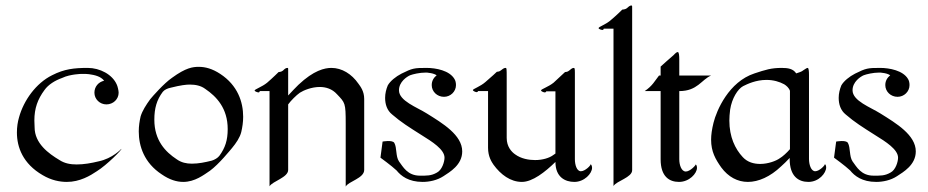

<svg xmlns="http://www.w3.org/2000/svg" viewBox="-20 -667 3402 704"><path d="M306.2 -395C327.1 -392.1 349.1 -387.2 361.8 -371.1C340.8 -366.2 326.2 -349.1 326.2 -327.1C326.2 -303.2 346.2 -284.2 370.1 -284.2C395 -284.2 415 -303.2 415 -327.1C415 -335 411.1 -351.1 408.2 -356.9C392.1 -394 346.2 -418 301.8 -418C252 -418 215.8 -414.1 170.9 -391.1C111.8 -361.8 66.9 -298.8 49.8 -236.8C44.9 -220.2 42 -201.2 42 -181.2C42 -127 64 -66.9 136.2 -24.9C168 -5.9 199.2 0 225.1 0C272.9 0 311 -22.9 335 -39.1C372.1 -62 430.2 -121.1 424.8 -121.1C424.8 -121.1 393.1 -85.9 340.8 -75.2C314.9 -68.8 287.1 -64 261.2 -64C237.8 -64 216.8 -67.9 198.2 -80.1C158.2 -104 106.9 -141.1 106.9 -200.2C106.9 -208 106 -216.8 106 -225.1C106 -270 118.2 -303.2 143.1 -336.9C157.2 -356.9 182.1 -372.1 207 -380.9C224.1 -389.2 242.2 -392.1 254.9 -394C269 -396 276.9 -396 285.2 -396C292 -396 297.9 -396 306.2 -395Z M605 -345.2C643.6 -355 663.6 -356.9 675.8 -356.9C696.8 -356.9 716.8 -353 732.9 -340.8C773.9 -313 814.9 -270 814.9 -193.8C814.9 -152.8 805.7 -125 784.7 -96.2C778.8 -87.9 766.6 -81.1 756.8 -78.1C731.9 -71.8 708 -66.9 683.6 -66.9C663.6 -66.9 645 -70.8 627.9 -83C586.9 -109.9 545.9 -151.9 545.9 -228C545.9 -270 554.7 -300.8 576.7 -330.1C583 -337.9 593.8 -342.8 605 -345.2ZM830.6 -124C845.7 -142.1 859.9 -163.1 864.7 -183.1C868.7 -200.2 871.6 -219.2 871.6 -238.8C871.6 -293 851.6 -354 787.6 -396C758.8 -415 732.9 -421.9 709 -421.9C687 -421.9 661.6 -418.9 610.8 -381.8C581.5 -361.8 539.6 -314 530.8 -303.2C515.6 -282.2 502 -261.2 495.6 -240.2C491.7 -223.1 488.8 -205.1 488.8 -185.1C488.8 -130.9 508.8 -69.8 572.8 -27.8C601.6 -7.8 627.9 0 651.9 0C694.8 0 727.5 -25.9 750 -41C782.7 -64.9 824.7 -117.2 830.6 -124Z M1033.7 -418C1027.3 -418 1022.5 -413.1 1017.6 -408.2C1011.2 -402.8 1001.5 -402.8 1001.5 -402.8C1001.5 -402.8 980.5 -381.8 959.5 -363.8C940.4 -348.1 913.6 -339.8 913.6 -335C913.6 -332 924.3 -328.1 928.2 -328.1C931.6 -328.1 932.6 -333 932.6 -333H968.3V16.1C979.5 -2.9 1036.6 -16.1 1036.6 -43.9V-284.2C1046.4 -297.9 1066.4 -317.9 1079.6 -327.1C1093.3 -335.9 1122.6 -348.1 1152.3 -348.1C1175.3 -348.1 1198.2 -340.8 1215.3 -321.8C1245.6 -290 1247.6 -290 1247.6 -212.9V17.1C1257.3 -2 1315.4 -13.2 1315.4 -43.9V-304.2C1315.4 -333 1301.3 -350.1 1294.4 -359.9C1269.5 -396 1233.4 -418 1195.3 -418C1170.4 -418 1130.4 -409.2 1074.2 -356C1064.5 -346.2 1049.3 -331.1 1036.6 -316.9V-396C1036.6 -418 1037.6 -418 1033.7 -418Z M1646 -377.9C1627.9 -408.2 1579.1 -418 1543.9 -418C1499 -418 1492.2 -417 1452.1 -397C1431.2 -386.2 1411.1 -370.1 1401.9 -354C1396 -339.8 1392.1 -324.2 1392.1 -308.1C1392.1 -285.2 1398.9 -262.2 1418 -247.1C1450.2 -219.2 1479 -201.2 1526.9 -170.9C1564 -147.9 1609.9 -119.1 1609.9 -88.9C1609.9 -74.2 1601.1 -43.9 1582 -34.2C1561 -22 1543.9 -22.9 1520 -22.9C1474.1 -22.9 1458 -55.2 1442.9 -75.2C1430.2 -94.2 1436 -125 1425.8 -143.1C1418.9 -154.8 1382.8 -147.9 1382.8 -147.9L1375 -88.9C1375 -88.9 1416 -59.1 1434.1 -42C1450.2 -22 1478 0 1529.8 0C1554.2 0 1583 -5.9 1606 -21C1628.9 -36.1 1674.8 -62 1674.8 -111.8C1674.8 -171.9 1603 -214.8 1544.9 -251C1508.8 -273.9 1442.9 -296.9 1442.9 -335.9C1442.9 -367.2 1472.2 -386.2 1483.9 -391.1C1494.1 -395 1518.1 -400.9 1541 -400.9C1544.9 -400.9 1547.9 -400.9 1552.2 -399.9C1563 -398.9 1573.2 -396 1581.1 -391.1C1569.8 -381.8 1563 -370.1 1563 -355C1563 -331.1 1583 -312 1607.9 -312C1631.8 -312 1651.9 -331.1 1651.9 -355C1651.9 -363.8 1649.9 -372.1 1646 -377.9Z M2087.9 -122.1V-386.2V-400.9C2087.9 -416 2086.9 -418 2083.5 -418C2077.6 -418 2071.8 -412.1 2066.9 -408.2C2061.5 -402.8 2051.8 -402.8 2051.8 -402.8L2009.8 -363.8C1991.7 -349.1 1963.9 -339.8 1963.9 -335.9C1962.9 -332 1974.6 -328.1 1977.5 -328.1C1981.9 -328.1 1982.9 -332 1982.9 -332H2016.6V-104C2012.7 -101.1 2009.8 -99.1 2006.8 -97.2C1993.7 -87.9 1969.7 -80.1 1941.9 -80.1C1918.9 -80.1 1890.6 -85 1868.7 -101.1C1856 -109.9 1837.9 -128.9 1837.9 -161.1V-380.9C1837.9 -415 1837.9 -418 1833.5 -418C1827.6 -418 1821.8 -413.1 1816.9 -409.2C1811.5 -403.8 1801.8 -403.8 1801.8 -403.8C1801.8 -403.8 1779.8 -382.8 1759.8 -366.2C1741.7 -350.1 1713.9 -340.8 1713.9 -336.9C1713.9 -333 1724.6 -329.1 1727.5 -329.1C1731.9 -329.1 1732.9 -333 1732.9 -333H1769.5V-125C1769.5 -92.8 1782.7 -73.2 1789.6 -63C1815.9 -26.9 1851.6 0 1893.6 0C1932.6 0 1978.5 -36.1 2016.6 -73.2C2016.6 -17.1 2052.7 0 2085.9 0C2122.6 0 2150.9 -30.8 2150.9 -51.8C2150.9 -62 2145.5 -64.9 2145.5 -64.9C2147 -61 2125.5 -39.1 2109.9 -39.1C2094.7 -39.1 2087.9 -63 2087.9 -83Z M2297.9 -630.9C2297.9 -643.1 2298.8 -647 2294.9 -647C2289.6 -647 2282.7 -641.1 2278.8 -637.2C2272.5 -631.8 2261.7 -631.8 2261.7 -631.8C2261.7 -631.8 2240.7 -610.8 2220.7 -594.2C2203.6 -578.1 2174.8 -568.8 2174.8 -564C2174.8 -560.1 2185.5 -557.1 2189.5 -557.1C2192.9 -557.1 2193.8 -562 2193.8 -562H2229.5V15.1C2240.7 -3.9 2297.9 -16.1 2297.9 -43Z M2465.3 -476.1C2461.4 -476.1 2457.5 -473.1 2449.7 -464.8C2443.4 -460 2402.3 -422.9 2402.3 -422.9V-390.1H2396.5C2381.3 -371.1 2372.6 -352.1 2343.8 -333H2402.3V-83C2402.3 -19 2434.6 0 2469.7 0C2507.3 0 2535.6 -30.8 2535.6 -51.8C2535.6 -62 2530.8 -64 2530.8 -64C2530.8 -60.1 2509.8 -38.1 2494.6 -38.1C2478.5 -38.1 2470.7 -62 2470.7 -83V-333C2537.6 -333 2551.8 -375 2587.4 -390.1H2470.7V-449.2C2470.7 -461.9 2469.7 -476.1 2465.3 -476.1Z M2941.4 -418C2939.5 -418 2934.6 -416 2925.3 -409.2C2921.4 -404.8 2906.2 -399.9 2899.4 -397.9C2888.2 -415 2869.6 -418 2846.2 -418C2807.6 -418 2786.6 -411.1 2746.6 -397.9C2652.3 -367.2 2607.4 -262.2 2596.2 -216.8C2590.3 -192.9 2587.4 -172.9 2587.4 -154.8C2587.4 -110.8 2603.5 -83 2624.5 -53.2C2650.4 -18.1 2684.6 0 2722.2 0C2761.2 0 2804.2 -19 2844.2 -57.1C2853.5 -64.9 2864.3 -76.2 2875.5 -87.9V-84C2875.5 -20 2908.2 0 2944.3 0C2982.4 0 3009.3 -32.2 3009.3 -53.2C3009.3 -62 3005.4 -64.9 3004.4 -64.9C3005.4 -61 2984.4 -39.1 2969.2 -39.1C2953.6 -39.1 2946.3 -64 2946.3 -84V-393.1C2946.3 -405.8 2945.3 -418 2941.4 -418ZM2876.5 -334V-120.1C2865.2 -106.9 2849.6 -92.8 2839.4 -86.9C2826.2 -77.1 2796.4 -65.9 2767.6 -65.9C2744.6 -65.9 2721.2 -71.8 2703.6 -90.8C2675.3 -121.1 2654.3 -165 2654.3 -225.1C2654.3 -236.8 2655.3 -250 2657.2 -265.1C2663.6 -307.1 2685.5 -340.8 2704.6 -351.1C2720.2 -358.9 2751.5 -374 2790.5 -374C2816.4 -374 2838.4 -367.2 2855.5 -357.9C2863.3 -353 2872.6 -345.2 2876.5 -334Z M3309.1 -377.9C3291 -408.2 3242.2 -418 3207 -418C3162.1 -418 3155.3 -417 3115.2 -397C3094.2 -386.2 3074.2 -370.1 3064.9 -354C3059.1 -339.8 3055.2 -324.2 3055.2 -308.1C3055.2 -285.2 3062 -262.2 3081.1 -247.1C3113.3 -219.2 3142.1 -201.2 3189.9 -170.9C3227.1 -147.9 3272.9 -119.1 3272.9 -88.9C3272.9 -74.2 3264.2 -43.9 3245.1 -34.2C3224.1 -22 3207 -22.9 3183.1 -22.9C3137.2 -22.9 3121.1 -55.2 3106 -75.2C3093.3 -94.2 3099.1 -125 3088.9 -143.1C3082 -154.8 3045.9 -147.9 3045.9 -147.9L3038.1 -88.9C3038.1 -88.9 3079.1 -59.1 3097.2 -42C3113.3 -22 3141.1 0 3192.9 0C3217.3 0 3246.1 -5.9 3269 -21C3292 -36.1 3337.9 -62 3337.9 -111.8C3337.9 -171.9 3266.1 -214.8 3208 -251C3171.9 -273.9 3106 -296.9 3106 -335.9C3106 -367.2 3135.3 -386.2 3147 -391.1C3157.2 -395 3181.2 -400.9 3204.1 -400.9C3208 -400.9 3210.9 -400.9 3215.3 -399.9C3226.1 -398.9 3236.3 -396 3244.1 -391.1C3232.9 -381.8 3226.1 -370.1 3226.1 -355C3226.1 -331.1 3246.1 -312 3271 -312C3294.9 -312 3314.9 -331.1 3314.9 -355C3314.9 -363.8 3313 -372.1 3309.1 -377.9Z"/></svg>

Font: Pierce
Style: Roman
Weight: 500
Version: Version 0.2.0